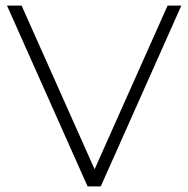

<svg xmlns="http://www.w3.org/2000/svg" viewBox="-20 -664 671 684"><path d="M626 -644 339 0H292L5 -644H57L317 -61L577 -644Z"/></svg>

Font: Montserrat Ace
Style: Light
Weight: 300
Designer: Julieta Ulanovsky
Foundry: Julieta Ulanovsky
Version: Version 1